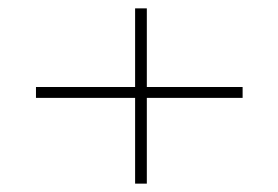

<svg xmlns="http://www.w3.org/2000/svg" viewBox="-20 -543 665 459"><path d="M303 -104H331V-309H560V-335H331V-523H303V-335H66V-309H303Z"/></svg>

Font: Inconsolata Expanded ExtraLight
Style: Regular
Weight: 200
Width: 7
Monospace: yes
Designer: Raph Levien, Cyreal, Brenton Simpson
Foundry: Raph Levien, Cyreal, Google
Version: Version 3.100